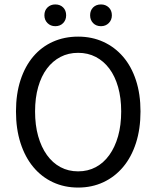

<svg xmlns="http://www.w3.org/2000/svg" viewBox="-20 -833 704 865"><path d="M332 12Q270 12 218.5 -12Q167 -36 130 -80.5Q93 -125 72.5 -188.5Q52 -252 52 -331Q52 -410 72.5 -472.5Q93 -535 130 -578.5Q167 -622 218.5 -645Q270 -668 332 -668Q394 -668 445.5 -644.5Q497 -621 534.5 -577.5Q572 -534 592.5 -471.5Q613 -409 613 -331Q613 -252 592.5 -188.5Q572 -125 534.5 -80.5Q497 -36 445.5 -12Q394 12 332 12ZM332 -61Q376 -61 411.5 -80Q447 -99 472.5 -134.5Q498 -170 512 -219.5Q526 -269 526 -331Q526 -392 512 -441Q498 -490 472.5 -524Q447 -558 411.5 -576.5Q376 -595 332 -595Q288 -595 252.5 -576.5Q217 -558 191.5 -524Q166 -490 152 -441Q138 -392 138 -331Q138 -269 152 -219.5Q166 -170 191.5 -134.5Q217 -99 252.5 -80Q288 -61 332 -61ZM229 -715Q208 -715 194 -729Q180 -743 180 -764Q180 -786 194 -799.5Q208 -813 229 -813Q251 -813 264.5 -799.5Q278 -786 278 -764Q278 -743 264.5 -729Q251 -715 229 -715ZM435 -715Q413 -715 399.5 -729Q386 -743 386 -764Q386 -786 399.5 -799.5Q413 -813 435 -813Q456 -813 470 -799.5Q484 -786 484 -764Q484 -743 470 -729Q456 -715 435 -715Z"/></svg>

Font: CV Source Sans
Style: Regular
Weight: 400
Designer: Paul D. Hunt
Foundry: Adobe Systems Incorporated
Version: Version 3.001